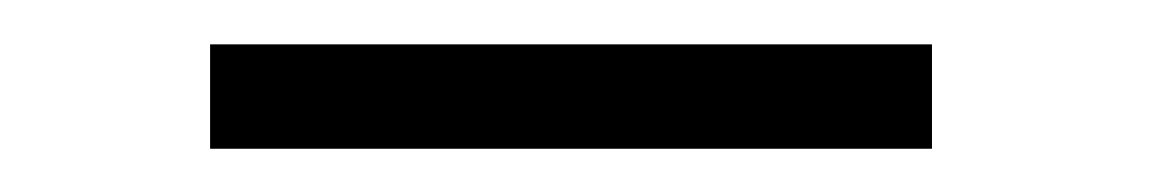

<svg xmlns="http://www.w3.org/2000/svg" viewBox="-20 -731 531 87"><path d="M402.3 -663.6H75.2V-710.9H402.3Z"/></svg>

Font: TypoPRO Roboto Slab
Style: Light
Weight: 300
Designer: Google
Version: Version 1.100263; 2013; ttfautohint (v0.94.20-1c74) -l 8 -r 